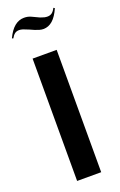

<svg xmlns="http://www.w3.org/2000/svg" viewBox="-131 -691 456 730"><g transform="rotate(-20 96.5 -326.0)"><path d="M47.8 -495V0H145.2V-495ZM5.2 -592.2 0.2 -594.2Q14 -623.8 31.4 -638Q48.8 -652.2 69.8 -652.2Q77.2 -652.2 84.1 -650.9Q91 -649.5 98.2 -646.2L128 -632.2Q137.2 -628.8 143.8 -627.2Q150.2 -625.8 155.8 -625.8Q167 -625.8 174.6 -631.6Q182.2 -637.5 188 -649.5L193 -646.5Q179.8 -616 163 -601.2Q146.2 -586.5 125.5 -586.5Q117.8 -586.5 109.5 -588.9Q101.2 -591.2 92.5 -594.8L74 -603Q59.8 -609.2 51.5 -611.9Q43.2 -614.5 36.5 -614.5Q26 -614.5 18.9 -609.2Q11.8 -604 5.2 -592.2Z"/></g></svg>

Font: Moniqa Black
Style: Regular
Weight: 900
Designer: Rajesh Rajput
Foundry: Rajesh Rajput
Version: Version 1.000